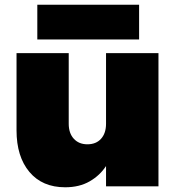

<svg xmlns="http://www.w3.org/2000/svg" viewBox="-20 -789 716 813"><path d="M651 -564V0H429V-86Q403 -46 359.5 -21Q316 4 256 4Q159 4 104.5 -61Q50 -126 50 -237V-564H271V-265Q271 -225 292.5 -201.5Q314 -178 350 -178Q387 -178 408 -201.5Q429 -225 429 -265V-564ZM569 -769V-622H138V-769Z"/></svg>

Font: Poppins Black A&M
Style: Regular
Weight: 900
Designer: Ninad Kale (Devanagari), Jonny Pinhorn (Latin)
Foundry: Indian Type Foundry
Version: 4.004